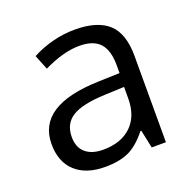

<svg xmlns="http://www.w3.org/2000/svg" viewBox="-104 -648 763 762"><g transform="rotate(-20 278.0 -267.0)"><path d="M415 0 398.9 -76.2H395Q355 -25.9 315.2 -8.1Q275.4 9.8 215.8 9.8Q136.2 9.8 91.1 -31.2Q45.9 -72.3 45.9 -147.9Q45.9 -310.1 305.2 -317.9L396 -320.8V-354Q396 -417 368.9 -447Q341.8 -477.1 282.2 -477.1Q215.3 -477.1 130.9 -436L106 -498Q145.5 -519.5 192.6 -531.7Q239.7 -543.9 287.1 -543.9Q382.8 -543.9 429 -501.5Q475.1 -459 475.1 -365.2V0ZM231.9 -57.1Q307.6 -57.1 350.8 -98.6Q394 -140.1 394 -214.8V-263.2L313 -259.8Q216.3 -256.3 173.6 -229.7Q130.9 -203.1 130.9 -147Q130.9 -103 157.5 -80.1Q184.1 -57.1 231.9 -57.1Z"/></g></svg>

Font: f3_21440 
Style: Regular
Weight: 400
Foundry: Ascender Corporation
Version: Version 1.10